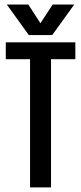

<svg xmlns="http://www.w3.org/2000/svg" viewBox="-20 -809 350 829"><path d="M109.8 -613.6H200.3V0H109.8ZM305.3 -626.2V-553.3H5V-626.2ZM104.4 -657.6 9.3 -789.5H102.3L154.5 -708.6L207.5 -789.5H300.6L205.5 -657.6Z"/></svg>

Font: Teko Variable Light
Style: Regular
Weight: 300
Designer: Manushi Parikh, Jonny Pinhorn
Foundry: Indian Type Foundry
Version: Version 3.000